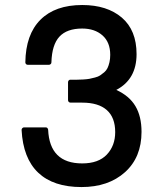

<svg xmlns="http://www.w3.org/2000/svg" viewBox="-20 -735 658 773"><path d="M66.9 -211.9Q66.9 -215.8 69.8 -219Q72.8 -222.2 77.1 -222.2H164.1Q171.9 -222.2 173.8 -212.9Q179.7 -77.1 311 -77.1Q376.5 -77.1 410.2 -112.8Q443.8 -148.4 443.8 -203.1Q443.8 -261.7 410.2 -291.7Q376.5 -321.8 311 -321.8H264.2Q259.8 -321.8 256.8 -324.7Q253.9 -327.6 253.9 -332V-403.8Q253.9 -408.2 256.8 -411.4Q259.8 -414.6 264.2 -414.1Q281.2 -414.1 290.3 -414.1Q299.3 -414.1 315.2 -415Q331.1 -416 340.1 -417.7Q349.1 -419.4 362.3 -422.9Q375.5 -426.3 382.8 -431.2Q390.1 -436 399.2 -443.6Q408.2 -451.2 412.8 -460.9Q417.5 -470.7 420.7 -484.4Q423.8 -498 423.8 -514.2Q423.8 -564.9 392.6 -592.5Q361.3 -620.1 311 -620.1Q249.5 -620.1 219.2 -587.4Q189 -554.7 187 -483.9Q187 -479.5 183.8 -476.8Q180.7 -474.1 176.8 -474.1H91.8Q87.4 -474.1 84.7 -477.1Q82 -480 82 -483.9Q83.5 -596.2 142.8 -655.5Q202.1 -714.8 311 -714.8Q411.1 -714.8 470.5 -664.1Q529.8 -613.3 529.8 -517.1Q529.8 -415.5 448.2 -373Q500.5 -349.1 525.1 -307.9Q549.8 -266.6 549.8 -204.1Q549.8 -101.6 483.2 -41.7Q416.5 18.1 308.1 18.1Q194.8 18.1 133.8 -39.8Q72.8 -97.7 66.9 -211.9Z"/></svg>

Font: Fragment Mono SemBd
Style: Regular
Weight: 600
Designer: Wei Huang based on Nimbus Sans by URW Studio, based on Helvetica by Max Miedinger.
Foundry: Wei Huang
Version: Version 1.011